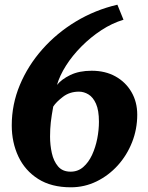

<svg xmlns="http://www.w3.org/2000/svg" viewBox="-20 -783 630 817"><path d="M281.5 14Q198.5 14 142.5 -21.5Q86.5 -57 58.2 -117Q30 -177 30 -249.5Q30 -339 64.5 -421.5Q99 -504 160.2 -573.2Q221.5 -642.5 303.2 -691.8Q385 -741 479.5 -763L505.5 -699Q457 -684.5 411.2 -654.5Q365.5 -624.5 326.8 -585.5Q288 -546.5 261 -504Q234 -461.5 222.5 -421.5Q241.5 -445.5 279.2 -463.8Q317 -482 370 -482Q428 -482 471.5 -457.8Q515 -433.5 539.5 -391.2Q564 -349 564 -295Q564 -233.5 542 -177.8Q520 -122 481 -79Q442 -36 390.8 -11Q339.5 14 281.5 14ZM280.5 -52.5Q311.5 -52.5 334.2 -72.2Q357 -92 371.8 -124Q386.5 -156 393.8 -193Q401 -230 401 -265Q401 -313.5 388.5 -341.5Q376 -369.5 356.5 -381.2Q337 -393 316 -393Q276.5 -393 247.8 -371Q219 -349 206.5 -329.5Q199.5 -291.5 196.2 -263Q193 -234.5 193 -202Q193 -166 200.5 -131.8Q208 -97.5 227 -75Q246 -52.5 280.5 -52.5Z"/></svg>

Font: Merriweather Black
Style: Italic
Weight: 900
Italic angle: -7.8°
Designer: Eben Sorkin
Foundry: Eben Sorkin
Version: Version 2.200;gftools[0.9.31]